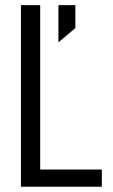

<svg xmlns="http://www.w3.org/2000/svg" viewBox="-20 -710 431 730"><path d="M59.6 -690.4H132.8V-65.4H367.2V0H59.6ZM202.1 -690.4H266.6V-603.5L202.1 -548.8Z"/></svg>

Font: Dinish Condensed
Style: Regular
Weight: 400
Width: 3
Designer: Bert Driehuis
Foundry: Playbeing
Version: Version 3.006; git-39231f3c-release